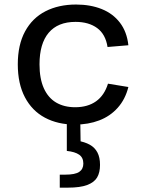

<svg xmlns="http://www.w3.org/2000/svg" viewBox="-20 -546 660 860"><path d="M315.8 12Q239.2 12 181.4 -18.8Q123.7 -49.5 91.7 -110.2Q59.7 -170.8 59.7 -257.8Q59.7 -345.3 92.3 -405.4Q125 -465.5 183.8 -495.6Q242.7 -525.7 320.8 -525.7Q384.8 -525.7 435.4 -505.5Q486 -485.3 517.2 -444.4Q548.5 -403.5 555 -343.3L461.7 -335.5Q452.8 -392.7 415.2 -420.3Q377.5 -448 318.3 -448Q239.2 -448 198.1 -399.3Q157 -350.7 157 -257.8Q157 -194 176.2 -151Q195.5 -108 231.3 -86.8Q267.2 -65.7 316.7 -65.7Q372.8 -65.7 410.2 -92.2Q447.5 -118.8 463.7 -171.2L555 -156.3Q541.2 -101 507.2 -63.2Q473.3 -25.3 424.4 -6.7Q375.5 12 315.8 12ZM428 192.7Q428 226.7 415 248.8Q402 270.8 370.5 282.7Q339 294.5 284.7 294.5H247.7V236.3H272.2Q316.7 236.3 335 223.8Q353.3 211.3 353.3 186.7Q353.3 160 334.6 146.9Q315.8 133.8 279.3 130V-24H339.3L341.3 110L325.8 84Q359.8 89.7 382.2 102.2Q404.7 114.7 416.3 136.8Q428 158.8 428 192.7Z"/></svg>

Font: Monaspace Neon Var ExtraLight
Style: Regular
Weight: 200
Designer: Riley Cran and the Lettermatic Team
Version: Version 1.200 (Monaspace Neon Var)